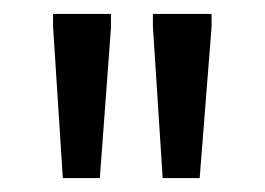

<svg xmlns="http://www.w3.org/2000/svg" viewBox="-20 -733 379 275"><path d="M56 -713H139V-694L123 -478H70L56 -695ZM199 -713H283V-694L266 -478H213L199 -695Z"/></svg>

Font: Ruda
Style: Regular
Weight: 400
Designer: Mariela Monsalve, Angelina Sanchez
Foundry: Mariela Monsalve, Angelina Sanchez
Version: Version 1.002